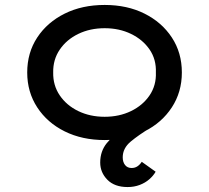

<svg xmlns="http://www.w3.org/2000/svg" viewBox="-20 -556 845 776"><path d="M496 200Q443 200 414 170.5Q385 141 385 101Q385 55 412 22Q439 -11 484.5 -36Q530 -61 584 -83L589 -40Q541 -11 508.5 16Q476 43 476 80Q476 99 485.5 111Q495 123 512 123Q525 123 535 116.5Q545 110 553 98L609 138Q600 154 583.5 168.5Q567 183 544.5 191.5Q522 200 496 200ZM403 10Q312 10 241.5 -25Q171 -60 130.5 -122Q90 -184 90 -263Q90 -343 130.5 -404.5Q171 -466 241.5 -501Q312 -536 403 -536Q494 -536 564 -501Q634 -466 674.5 -404.5Q715 -343 715 -263Q715 -184 674.5 -122Q634 -60 564 -25Q494 10 403 10ZM403 -84Q462 -84 509.5 -107Q557 -130 584.5 -170.5Q612 -211 610 -263Q612 -316 584.5 -356Q557 -396 509.5 -419Q462 -442 403 -442Q344 -442 296.5 -419Q249 -396 221.5 -355.5Q194 -315 195 -263Q194 -211 221.5 -170.5Q249 -130 296.5 -107Q344 -84 403 -84Z"/></svg>

Font: Lexend Giga
Style: Regular
Weight: 400
Designer: Bonnie Shaver-Troup, Thomas Jockin
Foundry: Lexend
Version: Version 1.007